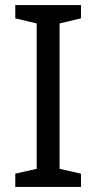

<svg xmlns="http://www.w3.org/2000/svg" viewBox="-20 -734 379 754"><path d="M298 0H40V-52L124 -71V-642L40 -662V-714H298V-662L214 -642V-71L298 -52Z"/></svg>

Font: Noto Sans Vai
Style: Regular
Weight: 400
Designer: Monotype Design Team
Foundry: Monotype Imaging Inc.
Version: Version 2.001; ttfautohint (v1.8.4.7-5d5b)